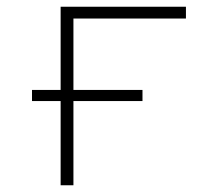

<svg xmlns="http://www.w3.org/2000/svg" viewBox="-20 -550 640 570"><path d="M160 0H198V-250H403V-283H198V-495H532V-530H160V-283H75V-250H160Z"/></svg>

Font: Noto Sans Mono ExtraLight
Style: Regular
Weight: 200
Designer: Monotype Design Team
Foundry: Monotype Imaging Inc.
Version: Version 2.014